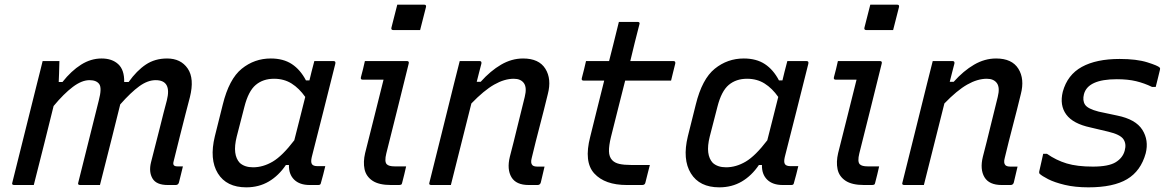

<svg xmlns="http://www.w3.org/2000/svg" viewBox="-20 -794 5020 824"><path d="M163 -532H235Q235 -532 234.5 -516Q234 -500 233.5 -479Q233 -458 232 -442H248Q286 -490 328 -516.5Q370 -543 416 -543Q461 -543 487.5 -518.5Q514 -494 513 -442H532Q567 -491 606 -517Q645 -543 697 -543Q756 -543 785.5 -500Q815 -457 795 -377Q788 -350 776.5 -306Q765 -262 752 -209.5Q739 -157 725 -101Q722 -90 726 -85Q730 -80 741 -80H765Q761 -62 756.5 -45Q752 -28 748 -11Q745 0 734 0H700Q651 0 634.5 -28Q618 -56 628 -97Q648 -173 665.5 -244Q683 -315 696 -363Q718 -450 648 -450Q614 -450 578 -424Q542 -398 496 -346Q483 -293 460.5 -203.5Q438 -114 409 0H324Q312 0 316 -11Q341 -111 364.5 -205Q388 -299 404 -363Q418 -416 406 -433Q394 -450 364 -450Q331 -450 292.5 -421Q254 -392 210 -339Q192 -266 170 -178Q148 -90 125 0H41Q29 0 33 -11Q59 -116 85.5 -221.5Q112 -327 138 -432Q146 -464 152.5 -489.5Q159 -515 163 -532Z M1142 -543Q1196 -543 1232.5 -519Q1269 -495 1293 -449H1308Q1312 -467 1317 -486Q1322 -505 1329 -532H1411Q1422 -532 1419 -520Q1394 -420 1368 -317Q1342 -214 1318 -120Q1313 -99 1318.5 -90Q1324 -81 1342 -81H1376Q1372 -64 1367 -44.5Q1362 -25 1357 -8Q1356 0 1346 0H1309Q1266 0 1242.5 -23Q1219 -46 1220 -86H1207Q1176 -40 1133.5 -15Q1091 10 1037 10Q952 10 915 -50Q878 -110 902 -209L936 -345Q963 -455 1017.5 -499Q1072 -543 1142 -543ZM1009 -95Q1030 -76 1066 -76Q1109 -76 1150.5 -100.5Q1192 -125 1243 -192Q1255 -238 1266.5 -284.5Q1278 -331 1290 -378Q1264 -415 1231.5 -435.5Q1199 -456 1156 -456Q1109 -456 1077.5 -429.5Q1046 -403 1029 -336L996 -208Q986 -168 989.5 -140Q993 -112 1009 -95Z M1546 -532H1726Q1737 -532 1734 -521Q1710 -425 1686.5 -329.5Q1663 -234 1638 -136Q1629 -100 1640 -89Q1649 -80 1673 -80H1723Q1719 -63 1715 -45.5Q1711 -28 1706 -10Q1705 -3 1701 -1.5Q1697 0 1692 0H1658Q1606 0 1578.5 -18.5Q1551 -37 1544.5 -68Q1538 -99 1547 -137Q1567 -218 1587 -296Q1607 -374 1626 -452H1537Q1526 -452 1529 -463Q1534 -480 1538 -497.5Q1542 -515 1546 -532ZM1685 -774H1800Q1811 -774 1808 -763L1783 -665H1668Q1657 -665 1660 -676Z M1953 -532H2038Q2048 -532 2046 -521Q2041 -502 2036 -482.5Q2031 -463 2026 -443H2043Q2085 -490 2130.5 -516.5Q2176 -543 2225 -543Q2293 -543 2320.5 -499Q2348 -455 2331 -390Q2314 -320 2296.5 -253.5Q2279 -187 2262 -116Q2256 -94 2265 -85Q2271 -79 2287 -79H2317Q2313 -62 2309 -45Q2305 -28 2301 -11Q2298 0 2287 0H2249Q2195 0 2175 -33.5Q2155 -67 2168 -121Q2185 -186 2200 -248.5Q2215 -311 2232 -378Q2242 -418 2228.5 -437Q2215 -456 2185 -456Q2145 -456 2101 -431Q2057 -406 2003 -350Q1981 -263 1959 -175Q1937 -87 1915 0H1831Q1819 0 1823 -11Q1849 -116 1875.5 -221.5Q1902 -327 1928 -433Q1936 -465 1942.5 -490.5Q1949 -516 1953 -532Z M2769 -86Q2764 -67 2759.5 -49Q2755 -31 2750 -11Q2748 0 2736 0H2670Q2576 0 2530.5 -49.5Q2485 -99 2513 -207Q2528 -268 2543 -328Q2558 -388 2573 -448H2485Q2474 -448 2477 -459Q2482 -479 2486.5 -496Q2491 -513 2495 -532H2594Q2603 -568 2612 -603Q2618 -627 2624 -651.5Q2630 -676 2636 -700H2716Q2728 -700 2724 -689Q2714 -650 2704 -610.5Q2694 -571 2685 -532H2870Q2880 -532 2878 -521Q2873 -502 2869 -485Q2865 -468 2860 -448H2663Q2648 -388 2632.5 -327.5Q2617 -267 2602 -206Q2593 -169 2593.5 -145Q2594 -121 2607 -107Q2618 -95 2638 -90.5Q2658 -86 2688 -86Z M3172 -543Q3226 -543 3262.5 -519Q3299 -495 3323 -449H3338Q3342 -467 3347 -486Q3352 -505 3359 -532H3441Q3452 -532 3449 -520Q3424 -420 3398 -317Q3372 -214 3348 -120Q3343 -99 3348.5 -90Q3354 -81 3372 -81H3406Q3402 -64 3397 -44.5Q3392 -25 3387 -8Q3386 0 3376 0H3339Q3296 0 3272.5 -23Q3249 -46 3250 -86H3237Q3206 -40 3163.5 -15Q3121 10 3067 10Q2982 10 2945 -50Q2908 -110 2932 -209L2966 -345Q2993 -455 3047.5 -499Q3102 -543 3172 -543ZM3039 -95Q3060 -76 3096 -76Q3139 -76 3180.5 -100.5Q3222 -125 3273 -192Q3285 -238 3296.5 -284.5Q3308 -331 3320 -378Q3294 -415 3261.5 -435.5Q3229 -456 3186 -456Q3139 -456 3107.5 -429.5Q3076 -403 3059 -336L3026 -208Q3016 -168 3019.5 -140Q3023 -112 3039 -95Z M3576 -532H3756Q3767 -532 3764 -521Q3740 -425 3716.5 -329.5Q3693 -234 3668 -136Q3659 -100 3670 -89Q3679 -80 3703 -80H3753Q3749 -63 3745 -45.5Q3741 -28 3736 -10Q3735 -3 3731 -1.5Q3727 0 3722 0H3688Q3636 0 3608.5 -18.5Q3581 -37 3574.5 -68Q3568 -99 3577 -137Q3597 -218 3617 -296Q3637 -374 3656 -452H3567Q3556 -452 3559 -463Q3564 -480 3568 -497.5Q3572 -515 3576 -532ZM3715 -774H3830Q3841 -774 3838 -763L3813 -665H3698Q3687 -665 3690 -676Z M3983 -532H4068Q4078 -532 4076 -521Q4071 -502 4066 -482.5Q4061 -463 4056 -443H4073Q4115 -490 4160.5 -516.5Q4206 -543 4255 -543Q4323 -543 4350.5 -499Q4378 -455 4361 -390Q4344 -320 4326.5 -253.5Q4309 -187 4292 -116Q4286 -94 4295 -85Q4301 -79 4317 -79H4347Q4343 -62 4339 -45Q4335 -28 4331 -11Q4328 0 4317 0H4279Q4225 0 4205 -33.5Q4185 -67 4198 -121Q4215 -186 4230 -248.5Q4245 -311 4262 -378Q4272 -418 4258.5 -437Q4245 -456 4215 -456Q4175 -456 4131 -431Q4087 -406 4033 -350Q4011 -263 3989 -175Q3967 -87 3945 0H3861Q3849 0 3853 -11Q3879 -116 3905.5 -221.5Q3932 -327 3958 -433Q3966 -465 3972.5 -490.5Q3979 -516 3983 -532Z M4670 -79Q4738 -79 4768.5 -98Q4799 -117 4807 -148Q4815 -177 4801 -197Q4787 -217 4736 -229L4660 -247Q4585 -263 4556 -302.5Q4527 -342 4541 -400Q4561 -473 4623 -507Q4685 -541 4785 -541Q4858 -541 4904 -526.5Q4950 -512 4957 -504Q4960 -500 4958 -494Q4953 -474 4949 -457Q4945 -440 4940 -421H4924Q4891 -437 4856 -445.5Q4821 -454 4773 -454Q4649 -454 4632 -390Q4625 -363 4636.5 -345Q4648 -327 4695 -315L4775 -298Q4854 -282 4882.5 -237Q4911 -192 4897 -136Q4876 -60 4817 -25Q4758 10 4651 10Q4594 10 4550 -0.5Q4506 -11 4478.5 -25Q4451 -39 4441 -49Q4439 -53 4440 -58Q4445 -82 4449.5 -100Q4454 -118 4457 -134H4473Q4513 -106 4558 -92.5Q4603 -79 4670 -79Z"/></svg>

Font: Recursive Sn Lnr St
Style: Italic
Weight: 400
Italic angle: -15°
Version: Version 1.079;hotconv 1.0.112;makeotfexe 2.5.65598; ttfautoh